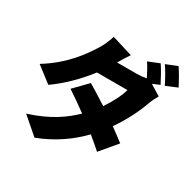

<svg xmlns="http://www.w3.org/2000/svg" viewBox="-205 -1090 1411 1403"><g transform="rotate(30 500.0 -388.0)"><path d="M910 -878 816 -840C843 -802 875 -743 895 -702L989 -742C972 -776 936 -840 910 -878ZM568 -772 393 -826C382 -787 358 -735 340 -707C287 -623 200 -493 23 -384L154 -283C248 -348 344 -444 417 -539H674C661 -487 623 -413 579 -349C521 -387 463 -423 417 -450L309 -339C354 -310 413 -269 473 -225C396 -149 291 -74 119 -20L260 102C408 45 518 -36 604 -125C645 -92 681 -61 707 -37L823 -175C795 -197 756 -226 713 -257C782 -355 830 -457 856 -531C867 -561 882 -591 895 -613L806 -668L865 -693C847 -728 812 -793 787 -830L693 -792C714 -762 736 -720 754 -684C730 -679 700 -676 674 -676H508C523 -702 546 -741 568 -772Z"/></g></svg>

Font: Noto Sans CJK TC Black
Style: Regular
Weight: 900
Designer: Ryoko NISHIZUKA 西塚涼子 (kana, bopomofo & ideographs); Paul D. Hunt (Latin, Greek & Cyrillic); Sandoll Communications 산돌커뮤니
Foundry: Adobe
Version: Version 2.004;hotconv 1.0.118;makeotfexe 2.5.65603